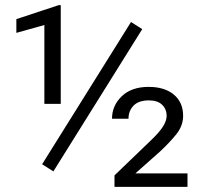

<svg xmlns="http://www.w3.org/2000/svg" viewBox="-20 -730 806 750"><path d="M535.6 -616.2 188.5 -60.5 144.5 -88.4 491.7 -644ZM217.3 -710V-324.2H153.3V-632.3L43.9 -601.6V-655.3L209.5 -710ZM712.4 -52.7V0H427.2V-44.9L567.9 -180.2Q602.5 -212.9 616.7 -235.8Q630.9 -258.8 630.9 -276.9Q630.9 -304.2 613 -321Q595.2 -337.9 562 -337.9Q521.5 -337.9 501.7 -317.4Q481.9 -296.9 481.9 -266.1H417.5Q417.5 -317.4 455.6 -354Q493.7 -390.6 560.5 -390.6Q623 -390.6 659.2 -360.4Q695.3 -330.1 695.3 -277.8Q695.3 -239.3 669.7 -206.8Q644 -174.3 603.5 -136.7L508.8 -52.7Z"/></svg>

Font: Vazirmatn RD Light
Style: Regular
Weight: 300
Designer: Saber Rastikerdar
Foundry: Saber Rastikerdar
Version: Version 32.102